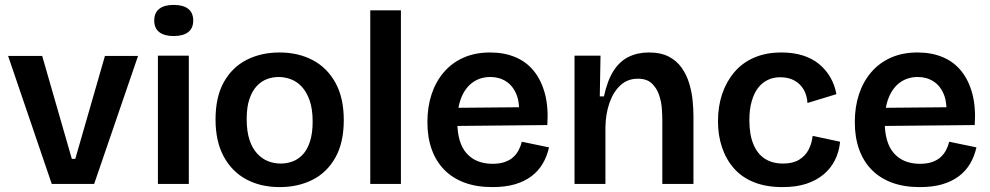

<svg xmlns="http://www.w3.org/2000/svg" viewBox="-20 -750 4038 783"><path d="M191 0 13 -522H152L273 -102H287L408 -522H543L364 0Z M624 0V-523H750V0ZM688 -603Q650 -603 629.5 -619Q609 -635 609 -666Q609 -698 629.5 -714Q650 -730 688 -730Q727 -730 747.5 -714Q768 -698 768 -666Q768 -635 747.5 -619Q727 -603 688 -603Z M1121 13Q1043 13 984.5 -18.5Q926 -50 892.5 -111.5Q859 -173 859 -263Q859 -355 893 -415.5Q927 -476 986 -506Q1045 -536 1120 -536Q1196 -536 1255 -505Q1314 -474 1348 -412.5Q1382 -351 1382 -260Q1382 -168 1347.5 -107Q1313 -46 1254 -16.5Q1195 13 1121 13ZM1125 -83Q1150 -83 1173 -91.5Q1196 -100 1214.5 -119.5Q1233 -139 1244 -172.5Q1255 -206 1255 -254Q1255 -305 1243 -339.5Q1231 -374 1211.5 -395.5Q1192 -417 1167 -426.5Q1142 -436 1116 -436Q1092 -436 1069 -427.5Q1046 -419 1027.5 -399.5Q1009 -380 997.5 -347Q986 -314 986 -265Q986 -214 997.5 -179.5Q1009 -145 1029 -123.5Q1049 -102 1073.5 -92.5Q1098 -83 1125 -83Z M1490 0V-708H1615V0Z M1988 13Q1924 13 1875 -5Q1826 -23 1792 -57.5Q1758 -92 1740.5 -141Q1723 -190 1723 -252Q1723 -314 1740 -365.5Q1757 -417 1790 -455.5Q1823 -494 1870.5 -515Q1918 -536 1979 -536Q2036 -536 2081.5 -517Q2127 -498 2157.5 -460Q2188 -422 2202.5 -367Q2217 -312 2212 -240L1804 -236V-310L2137 -313L2095 -272Q2101 -328 2086.5 -364Q2072 -400 2044 -418Q2016 -436 1980 -436Q1939 -436 1908.5 -414.5Q1878 -393 1861.5 -352.5Q1845 -312 1845 -254Q1845 -167 1883 -124.5Q1921 -82 1989 -82Q2018 -82 2039 -89.5Q2060 -97 2073.5 -109.5Q2087 -122 2095.5 -138.5Q2104 -155 2108 -172L2219 -149Q2211 -113 2193.5 -83Q2176 -53 2147.5 -31.5Q2119 -10 2080 1.5Q2041 13 1988 13Z M2323 0V-315V-523H2429L2426 -357H2443Q2457 -422 2482 -461Q2507 -500 2543.5 -518Q2580 -536 2626 -536Q2675 -536 2707.5 -519Q2740 -502 2760 -473.5Q2780 -445 2790.5 -410.5Q2801 -376 2804.5 -341Q2808 -306 2808 -276V0H2681V-260Q2681 -280 2679 -308Q2677 -336 2667.5 -363.5Q2658 -391 2638 -410Q2618 -429 2581 -429Q2539 -429 2510 -402Q2481 -375 2465.5 -330.5Q2450 -286 2449 -231V0Z M3172 13Q3104 13 3054.5 -7Q3005 -27 2973 -63.5Q2941 -100 2924.5 -149Q2908 -198 2908 -255Q2908 -316 2925 -366.5Q2942 -417 2974.5 -455.5Q3007 -494 3055.5 -515Q3104 -536 3167 -536Q3215 -536 3253.5 -524Q3292 -512 3320 -489Q3348 -466 3366 -435Q3384 -404 3391 -366L3273 -330Q3271 -362 3257 -385.5Q3243 -409 3219 -422Q3195 -435 3162 -435Q3134 -435 3111 -424Q3088 -413 3071.5 -391.5Q3055 -370 3045.5 -337Q3036 -304 3036 -260Q3036 -201 3052.5 -161.5Q3069 -122 3099.5 -102.5Q3130 -83 3174 -83Q3214 -83 3239.5 -99Q3265 -115 3278 -140.5Q3291 -166 3294 -196L3406 -172Q3402 -131 3385 -97Q3368 -63 3338.5 -38.5Q3309 -14 3268 -0.5Q3227 13 3172 13Z M3731 13Q3667 13 3618 -5Q3569 -23 3535 -57.5Q3501 -92 3483.5 -141Q3466 -190 3466 -252Q3466 -314 3483 -365.5Q3500 -417 3533 -455.5Q3566 -494 3613.5 -515Q3661 -536 3722 -536Q3779 -536 3824.5 -517Q3870 -498 3900.5 -460Q3931 -422 3945.5 -367Q3960 -312 3955 -240L3547 -236V-310L3880 -313L3838 -272Q3844 -328 3829.5 -364Q3815 -400 3787 -418Q3759 -436 3723 -436Q3682 -436 3651.5 -414.5Q3621 -393 3604.5 -352.5Q3588 -312 3588 -254Q3588 -167 3626 -124.5Q3664 -82 3732 -82Q3761 -82 3782 -89.5Q3803 -97 3816.5 -109.5Q3830 -122 3838.5 -138.5Q3847 -155 3851 -172L3962 -149Q3954 -113 3936.5 -83Q3919 -53 3890.5 -31.5Q3862 -10 3823 1.5Q3784 13 3731 13Z"/></svg>

Font: Bricolage Grotesque SemiBold
Style: Regular
Weight: 600
Designer: Mathieu Triay
Foundry: Atelier Triay
Version: Version 1.000;gftools[0.9.30]